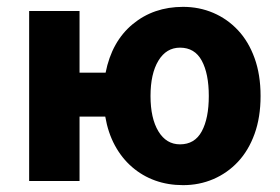

<svg xmlns="http://www.w3.org/2000/svg" viewBox="-20 -528 816 560"><path d="M514 12Q470 12 432.5 -1.5Q395 -15 365 -41Q335 -67 315 -104Q295 -141 287 -188H212V0H65V-496H212V-316H288Q306 -407 367 -457.5Q428 -508 514 -508Q561 -508 602 -490.5Q643 -473 674 -440Q705 -407 722.5 -358.5Q740 -310 740 -248Q740 -186 722.5 -137.5Q705 -89 674 -56Q643 -23 602 -5.5Q561 12 514 12ZM505 -107Q548 -107 568.5 -145Q589 -183 589 -248Q589 -313 568.5 -351Q548 -389 505 -389Q465 -389 442 -351Q419 -313 419 -248Q419 -183 442 -145Q465 -107 505 -107Z"/></svg>

Font: Giro Regular
Style: Bold
Weight: 700
Designer: Paul D. Hunt
Foundry: Adobe Systems Incorporated
Version: Version 1.000;PS 1.0;hotconv 1.0.88;makeotf.lib2.5.647800